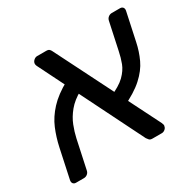

<svg xmlns="http://www.w3.org/2000/svg" viewBox="-130 -710 859 849"><g transform="rotate(-30 299.5 -285.5)"><path d="M417.3 0Q405.6 0 400.9 -5.8Q396.3 -11.7 392.6 -16.5L135.8 -532.3Q130.4 -542.6 132.4 -550.6Q134.4 -558.8 142 -564.9Q149.6 -571 157.8 -571H204.5Q216.4 -571 221.3 -565.1Q226.3 -559.1 228.3 -554.1L487.4 -38.7Q490.2 -32.3 491 -28.1Q491.7 -24 490.1 -20.4Q488.9 -12.2 481.3 -6.1Q473.7 0 465.5 0ZM27.3 0Q17.1 0 12.3 -6.6Q7.6 -13.1 9.6 -23.3L41.5 -172.6Q51.4 -218.7 68.9 -260.5Q86.4 -302.3 121 -339.8Q155.6 -377.4 214.9 -409.8L247.3 -342.6Q205.7 -319.7 181.5 -290.2Q157.3 -260.8 145.1 -229.5Q132.9 -198.3 126.6 -169.3L95.3 -23.3Q93.3 -12.7 85.3 -6.4Q77.4 0 67.2 0ZM375.5 -182.7 349.5 -251.7Q403.6 -274.7 429.2 -299.8Q454.7 -325 465.1 -352.3Q475.4 -379.6 481.5 -409.9L511 -547.7Q513.2 -558.3 521.2 -564.6Q529.1 -571 539.3 -571H581.1Q591.2 -571 596 -564.4Q600.8 -557.9 598.6 -547.7L568.1 -405.1Q559.3 -362.8 541.3 -324.1Q523.4 -285.4 484.9 -250.5Q446.5 -215.5 375.5 -182.7Z"/></g></svg>

Font: Rubik Light
Style: Italic
Weight: 300
Italic angle: -12°
Designer: Hubert and Fischer
Foundry: Hubert and Fischer
Version: Version 2.300;gftools[0.9.30]